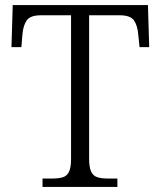

<svg xmlns="http://www.w3.org/2000/svg" viewBox="-20 -734 632 754"><path d="M147 0V-33H188Q211 -33 227 -38Q243 -43 251 -59.5Q259 -76 259 -109V-674H141Q99 -674 85 -654Q71 -634 68 -598L64 -549H25L30 -714H561L566 -549H528L523 -598Q520 -634 506 -654Q492 -674 450 -674H330V-111Q330 -78 337.5 -61Q345 -44 361 -38.5Q377 -33 401 -33H441V0Z"/></svg>

Font: Noto Rashi Hebrew Light
Style: Regular
Weight: 300
Version: Version 1.006